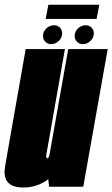

<svg xmlns="http://www.w3.org/2000/svg" viewBox="-51 -814 490 837"><path d="M163 0 159.5 -32.5Q110 3.5 52 3.5Q1.5 3.5 -18 -21Q-36.5 -44 -29 -88Q-13 -179.5 4.5 -279.5L61 -600H232L176 -281.5Q156 -168.5 152 -146Q148.5 -126.5 153.5 -124Q154 -123.5 155 -123.5Q161 -123.5 165 -141L246.5 -600H418.5L312 0ZM172.5 -621.5Q157 -621.5 146.8 -631.8Q136.5 -642 136.5 -657.5Q136.5 -676.5 151.2 -690.2Q166 -704 184.5 -704Q200 -704 210 -693.8Q220 -683.5 220 -668.5Q220 -649.5 205.2 -635.5Q190.5 -621.5 172.5 -621.5ZM310.5 -621.5Q295 -621.5 284.8 -631.8Q274.5 -642 274.5 -657.5Q274.5 -676.5 289.2 -690.2Q304 -704 322.5 -704Q338 -704 348 -693.8Q358 -683.5 358 -668.5Q358 -649.5 343.2 -635.5Q328.5 -621.5 310.5 -621.5ZM148 -731.5 160 -793.5H382L370 -731.5Z"/></svg>

Font: Anybody UltraCondensed Black
Style: Italic
Weight: 900
Width: 1
Italic angle: -10°
Designer: Tyler Finck
Foundry: Etcetera Type Company
Version: Version 1.010; ttfautohint (v1.8.3) -l 8 -r 50 -G 200 -x 14 